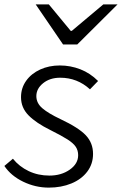

<svg xmlns="http://www.w3.org/2000/svg" viewBox="-24 -844 557 877"><path d="M-4 -86 35 -119Q64 -83 107 -62.5Q150 -42 202 -42Q256 -42 294.5 -69Q333 -96 333 -135Q333 -157 322 -173.5Q311 -190 284.5 -207Q258 -224 206 -250Q141 -282 106.5 -317Q72 -352 72 -400Q72 -442 95.5 -475Q119 -508 159.5 -526.5Q200 -545 249 -545Q298 -545 343 -527.5Q388 -510 424 -474L387 -436Q329 -489 251 -489Q204 -489 173 -464Q142 -439 142 -405Q142 -373 169.5 -349.5Q197 -326 252 -300Q335 -261 368 -226Q401 -191 401 -141Q401 -95 374.5 -60Q348 -25 302 -6Q256 13 199 13Q138 13 82 -14Q26 -41 -4 -86ZM139 -824H199L299 -703H304L448 -824H513L329 -641H264Z"/></svg>

Font: Nebula Sans Book
Style: Regular
Weight: 400
Italic angle: -9°
Designer: Paul D. Hunt for Adobe (as Source Sans)
Foundry: Nebula Entertainment & Broadcasting LLC
Version: Version 1.010